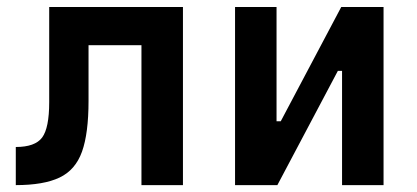

<svg xmlns="http://www.w3.org/2000/svg" viewBox="-20 -538 1212 558"><path d="M25.9 0V-110.8Q82 -110.8 102.5 -138.4Q123 -166 123 -241.2V-517.6H511.7V0H391.1V-406.7H237.3V-244.6Q237.3 -150.4 218.3 -97.2Q199.2 -43.9 153.1 -22Q106.9 0 25.9 0Z M663.1 0V-517.6H783.7V-185.5H795.9L971.7 -517.6H1094.7V0H974.1V-332H961.9L786.1 0Z"/></svg>

Font: Cascadia Mono PL SemiBold
Style: Regular
Weight: 600
Monospace: yes
Designer: Aaron Bell
Foundry: Saja Typeworks
Version: Version 2404.023; ttfautohint (v1.8.4)